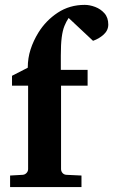

<svg xmlns="http://www.w3.org/2000/svg" viewBox="-20 -760 460 780"><path d="M419.9 -660.2Q419.9 -636.7 401.1 -619.6Q382.3 -602.5 357.9 -594.2L258.8 -687Q249 -672.4 241.7 -654.3Q234.4 -636.2 230.7 -607.9Q227.1 -579.6 227.1 -534.2V-476.1H335.9V-412.1H228V-73.2Q228 -64 234.1 -57.1Q240.2 -50.3 250 -49.8L311 -46.9V0H21V-46.9L71.8 -49.8Q81.1 -50.3 87.6 -57.1Q94.2 -64 94.2 -73.2V-412.1H28.8V-452.1L92.8 -484.9Q92.8 -523.9 104.2 -559.3Q115.7 -594.7 136.2 -627.9Q166.5 -676.8 214.6 -708.5Q262.7 -740.2 324.2 -740.2Q344.2 -740.2 366.5 -731.9Q388.7 -723.6 404.3 -706.1Q419.9 -688.5 419.9 -660.2Z"/></svg>

Font: Charis
Style: Bold
Weight: 700
Designer: Walt Agee, Miriam Martin, Annie Olsen, Victor Gaultney, Lorna Priest, Alan Ward, Bob Hallissy, Martin Hosken, Sharon Cor
Foundry: SIL Global
Version: Version 7.000